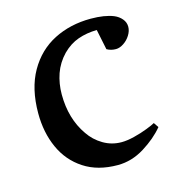

<svg xmlns="http://www.w3.org/2000/svg" viewBox="-80 -545 586 629"><g transform="rotate(-15 213.0 -231.0)"><path d="M174.8 -387.7Q149.4 -361.3 137.9 -328.4Q126.5 -295.4 126.5 -258.8Q126.5 -176.3 167.5 -117.7Q185.5 -90.8 213.9 -74Q242.2 -57.1 275.9 -57.1Q294.9 -57.1 319.3 -63.2Q343.8 -69.3 364.5 -77.4Q385.3 -85.4 393.6 -90.3L404.8 -73.7Q378.4 -41.5 335.2 -14.6Q292 12.2 244.6 12.2Q176.8 12.2 129.9 -18.6Q83 -49.3 59.6 -101.6Q36.1 -153.8 36.1 -218.8Q36.1 -302.7 68.8 -360.1Q101.6 -417.5 157.2 -445.8Q212.9 -474.1 282.2 -474.1Q329.1 -474.1 359.4 -461.9Q374.5 -455.6 384.5 -443.8Q394.5 -432.1 394.5 -417Q394.5 -402.8 385.7 -388.7Q377 -374.5 363.3 -365.5Q349.6 -356.4 336.9 -356.4Q319.8 -356.4 306.2 -364.3L292 -433.1Q257.8 -432.6 228.5 -422.4Q199.2 -412.1 174.8 -387.7Z"/></g></svg>

Font: Vesper Libre
Style: Regular
Weight: 400
Designer: Robert Keller & Kimya Gandhi
Foundry: Mota Italic
Version: Version 1.058